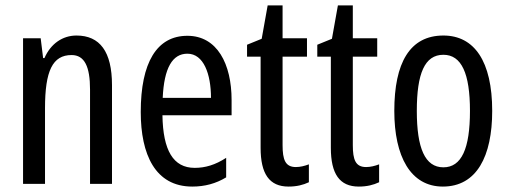

<svg xmlns="http://www.w3.org/2000/svg" viewBox="-20 -678 1877 708"><path d="M262 -547C211 -547 167 -517 144 -464H139L130 -537H65V0H146V-279C146 -417 174 -475 244 -475C292 -475 312 -432 312 -348V0H393V-364C393 -488 348 -547 262 -547Z M671 -546C558 -546 499 -447 499 -265C499 -109 552 10 689 10C735 10 776 -1 814 -24V-96C774 -70 737 -59 698 -59C619 -59 581 -123 579 -253H834V-309C834 -442 781 -546 671 -546ZM671 -480C731 -480 758 -405 758 -317H580C585 -428 616 -480 671 -480Z M1071 -62C1032 -62 1022 -89 1022 -143V-469H1112V-537H1022V-658H967L945 -535L891 -513V-469H941V-133C941 -37 973 10 1044 10C1074 10 1098 4 1119 -6V-72C1103 -66 1087 -62 1071 -62Z M1330 -62C1291 -62 1281 -89 1281 -143V-469H1371V-537H1281V-658H1226L1204 -535L1150 -513V-469H1200V-133C1200 -37 1232 10 1303 10C1333 10 1357 4 1378 -6V-72C1362 -66 1346 -62 1330 -62Z M1795 -269C1795 -452 1729 -547 1615 -547C1491 -547 1434 -446 1434 -269C1434 -101 1494 10 1613 10C1738 10 1795 -102 1795 -269ZM1517 -269C1517 -407 1546 -476 1615 -476C1682 -476 1713 -407 1713 -269C1713 -130 1682 -61 1615 -61C1547 -61 1517 -132 1517 -269Z"/></svg>

Font: Noto Sans Gurmukhi UI ExtraCondensed
Style: Regular
Weight: 400
Width: 2
Designer: Jelle Bosma - Monotype Design Team
Foundry: Monotype Imaging Inc.
Version: Version 2.004